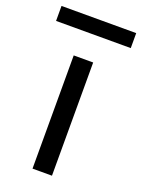

<svg xmlns="http://www.w3.org/2000/svg" viewBox="-186 -778 623 842"><g transform="rotate(20 125.5 -357.0)"><path d="M166.5 0H75.7V-528.3H166.5ZM299.8 -644H-48.8V-713.9H299.8Z"/></g></svg>

Font: RobotoInd
Style: Regular
Weight: 400
Designer: Google
Version: Version 2.001101; 2014